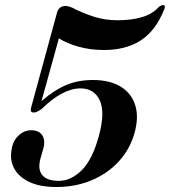

<svg xmlns="http://www.w3.org/2000/svg" viewBox="-20 -736 680 768"><path d="M26.5 -138Q31.5 -173 54.2 -194Q77 -215 104.5 -215Q136 -215 149.2 -194.5Q162.5 -174 153 -140.5L142 -102.5Q130 -59 149 -35.8Q168 -12.5 215.5 -12.5Q263 -12.5 306 -54.2Q349 -96 375 -190.5Q401.5 -286 379.2 -334.2Q357 -382.5 301 -382.5Q266 -382.5 226 -361Q186 -339.5 146 -299.5Q135.5 -293 129 -289.5Q122.5 -286 115.5 -286Q99 -286 104 -304L208.5 -687Q216.5 -712 242 -712Q253 -712 267.5 -706Q307.5 -685 353.2 -670Q399 -655 449.5 -655Q507.5 -655 549.2 -667.8Q591 -680.5 616 -709Q629 -718 636 -715Q643 -711 636 -696.5Q602 -612 542.5 -574Q483 -536 396 -536Q341.5 -536 295 -549Q248.5 -562 215.5 -582.5L146 -331.5Q195 -374.5 243.2 -395.2Q291.5 -416 351.5 -416Q419 -416 462.5 -389.5Q506 -363 521 -314.8Q536 -266.5 517.5 -202Q498.5 -136.5 453.5 -88.5Q408.5 -40.5 344.8 -14.2Q281 12 205.5 12Q138 12 95.5 -9Q53 -30 35.8 -64Q18.5 -98 26.5 -138Z"/></svg>

Font: Fraunces 72pt SemiBold
Style: Italic
Weight: 600
Italic angle: -16°
Version: Version 1.000;[b76b70a41]